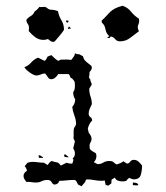

<svg xmlns="http://www.w3.org/2000/svg" viewBox="-20 -647 577 669"><path d="M241 -462Q244 -459 248 -458.5Q252 -458 256 -458L269 -451Q271 -442 276 -436.5Q281 -431 286.5 -427Q292 -423 296 -419.5Q300 -416 300 -412Q300 -404 292 -396Q292 -391 291.5 -386.5Q291 -382 290 -377L295 -369V-366L300 -353L291 -338Q291 -323 295.5 -310.5Q300 -298 300 -284Q296 -276 292.5 -268Q289 -260 289 -251Q289 -243 295 -239Q301 -235 301 -227Q295 -221 291.5 -214Q288 -207 286 -199L289 -185Q293 -180 296 -174.5Q299 -169 299 -163Q299 -156 295.5 -151Q292 -146 292 -139L293 -128Q297 -123 303 -119.5Q309 -116 314 -113Q316 -107 316 -104Q316 -91 307 -82L320 -75Q331 -75 340 -80.5Q349 -86 360 -86Q367 -86 370 -85Q373 -84 375.5 -82Q378 -80 380 -78Q382 -76 387 -74Q393 -76 399 -78.5Q405 -81 410 -85L422 -77Q429 -77 433.5 -83.5Q438 -90 446 -90Q456 -90 463 -83.5Q470 -77 475 -70Q475 -53 470.5 -37.5Q466 -22 445 -22Q443 -22 438 -24Q433 -26 431 -27Q426 -25 424.5 -22.5Q423 -20 421.5 -18.5Q420 -17 417 -16Q414 -15 406 -15Q398 -15 391 -17.5Q384 -20 380 -28Q371 -23 369.5 -21.5Q368 -20 368 -8L357 0L348 -3L345 -18L334 -17Q321 -17 308.5 -19.5Q296 -22 283 -22Q280 -22 278.5 -18.5Q277 -15 277 -13L264 2L252 -4Q249 -9 246.5 -14.5Q244 -20 237 -20Q224 -20 212 -18.5Q200 -17 187 -17Q182 -4 170 -4Q164 -4 160 -12Q156 -20 145 -20Q134 -20 125 -15.5Q116 -11 105 -11Q97 -11 88.5 -12.5Q80 -14 72 -13Q68 -18 65 -23Q62 -28 62 -34Q62 -40 65.5 -44.5Q69 -49 74 -52Q72 -62 66 -68L76 -80Q81 -81 84.5 -82Q88 -83 93 -83Q103 -83 113 -81.5Q123 -80 133 -80L146 -72Q149 -76 152 -80Q155 -84 160 -86Q171 -82 177.5 -81.5Q184 -81 192 -70L212 -80Q219 -77 226 -77H232L236 -90L233 -95Q241 -101 241 -112Q241 -122 235 -130L241 -154L236 -165Q237 -174 236.5 -183Q236 -192 238 -201Q240 -204 242.5 -208Q245 -212 245 -216Q245 -229 239 -245Q233 -261 232 -275Q242 -286 242 -301Q235 -311 235 -326Q241 -333 241 -347Q241 -359 240 -362Q239 -365 231 -374Q225 -375 224 -380.5Q223 -386 219 -389H183Q179 -382 172.5 -376.5Q166 -371 158 -371Q151 -371 146.5 -378.5Q142 -386 137 -391Q129 -391 122 -387.5Q115 -384 107 -384Q98 -384 83.5 -394.5Q69 -405 65 -413Q79 -418 88.5 -429Q98 -440 112 -446Q118 -444 124 -440.5Q130 -437 136 -435Q142 -440 146 -450L159 -455Q164 -450 170 -444.5Q176 -439 183 -435L191 -439Q200 -439 209.5 -439.5Q219 -440 228 -438Q232 -443 236.5 -449Q241 -455 241 -462ZM443 -2V-11Q448 -11 454.5 -9.5Q461 -8 462 -2L456 -1ZM116 -97 114 -105 119 -106 130 -99V-97ZM205 -100 203 -108 208 -109 220 -99H216ZM117 -623Q122 -622 125.5 -622.5Q129 -623 134 -623Q140 -623 145.5 -618Q151 -613 159 -613Q170 -613 182 -608Q185 -591 194 -576.5Q203 -562 203 -543Q196 -532 187.5 -522.5Q179 -513 171 -503Q167 -501 165 -501Q160 -501 155.5 -504.5Q151 -508 147 -511Q139 -508 131 -508Q115 -508 102 -518Q89 -528 80 -539Q81 -543 81 -550Q81 -558 76.5 -564Q72 -570 72 -578Q78 -586 87 -591Q96 -596 100 -606Q105 -610 109.5 -614Q114 -618 117 -623ZM407 -627Q425 -621 436.5 -606.5Q448 -592 464 -582L465 -574Q465 -568 462.5 -562.5Q460 -557 460 -552Q460 -546 464 -538Q449 -527 433.5 -515Q418 -503 398 -503Q387 -503 381.5 -510.5Q376 -518 366 -520L361 -514L353 -516L361 -521Q350 -530 347.5 -545Q345 -560 335 -568L334 -575Q346 -586 352.5 -593.5Q359 -601 365 -606.5Q371 -612 380 -617Q389 -622 407 -627ZM228 -548 216 -546 220 -555ZM214 -567 209 -574 213 -576 220 -574Z"/></svg>

Font: ErikasBuero
Style: Regular
Weight: 400
Designer: Peter Wiegel
Foundry: Peter Wiegel
Version: Version 1.006